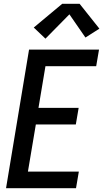

<svg xmlns="http://www.w3.org/2000/svg" viewBox="-20 -998 547 1018"><path d="M12 0 134 -735H505L490 -647H221L184 -426H397L382 -338H170L128 -88H398L383 0ZM221 -793 159 -852 310 -978H402L507 -846L433 -799L348 -922Z"/></svg>

Font: Iosevka SS04 Semibold Oblique
Style: Regular
Weight: 600
Italic angle: -9°
Monospace: yes
Designer: Belleve Invis
Foundry: Belleve Invis
Version: Version 19.0.0; ttfautohint (v1.8.4)